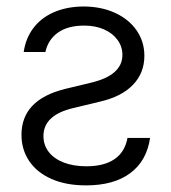

<svg xmlns="http://www.w3.org/2000/svg" viewBox="-20 -558 525 589"><path d="M235.4 -538.1Q290 -538.1 332.8 -518.6Q375.5 -499 399.2 -464.6Q422.9 -430.2 422.9 -386.7Q422.9 -334 387.7 -297.6Q352.5 -261.2 286.1 -246.1L205.1 -226.6Q113.3 -205.1 113.3 -140.6Q113.3 -112.8 129.6 -91.8Q146 -70.8 175.8 -59.3Q205.6 -47.9 245.1 -47.9Q299.3 -47.9 331.3 -69.8Q363.3 -91.8 371.1 -134.8H440.4Q430.2 -64.5 379.6 -26.9Q329.1 10.7 244.1 10.7Q182.6 10.7 137.9 -9Q93.3 -28.8 69.6 -64Q45.9 -99.1 45.9 -144.5Q45.9 -252 179.7 -285.2L260.7 -304.7Q355.5 -327.6 355.5 -389.6Q355.5 -415 340.6 -435.5Q325.7 -456.1 299.1 -467.8Q272.5 -479.5 238.3 -479.5Q188.5 -479.5 158.2 -458.3Q127.9 -437 119.1 -398.4H52.7Q58.6 -439.9 82 -471.4Q105.5 -502.9 144.8 -520.3Q184.1 -537.6 235.4 -538.1Z"/></svg>

Font: Pretendard GOV Light
Style: Regular
Weight: 300
Designer: Base glyphs from Inter by Rasmus Andersson; Hangeul glyphs from Noto Sans CJK(Source Han Sans) by Jang Soo-young and Kan
Foundry: Kil Hyung-jin
Version: Version 1.309